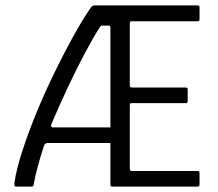

<svg xmlns="http://www.w3.org/2000/svg" viewBox="-20 -693 811 713"><path d="M397 0Q390 0 390 -7V-162H156Q151 -161 148.5 -159.5Q146 -158 143 -151Q131 -114 121 -77.5Q111 -41 106 -13Q105 -5 103.5 -2.5Q102 0 97 0H40Q35 0 34 -3.5Q33 -7 34 -17Q41 -64 62 -129.5Q83 -195 113 -268.5Q143 -342 178.5 -415.5Q214 -489 249.5 -553.5Q285 -618 316 -663Q319 -668 323 -670.5Q327 -673 331 -673H712Q718 -673 719.5 -671.5Q721 -670 721 -665V-623Q721 -617 719.5 -615.5Q718 -614 712 -614H470Q465 -614 463.5 -612.5Q462 -611 462 -607V-376Q462 -372 464 -370Q466 -368 470 -368H668Q674 -368 675.5 -366.5Q677 -365 677 -358V-320Q677 -314 675.5 -312Q674 -310 668 -310H470Q465 -310 463.5 -308.5Q462 -307 462 -303V-67Q462 -63 463.5 -60.5Q465 -58 470 -58H711Q718 -58 719.5 -56.5Q721 -55 721 -49V-10Q721 -3 719 -1.5Q717 0 711 0ZM390 -220V-593Q388 -598 385 -598H360Q357 -598 355 -597Q353 -596 350 -591Q325 -552 293 -491.5Q261 -431 229 -362.5Q197 -294 170 -230Q169 -229 170 -224.5Q171 -220 176 -220Z"/></svg>

Font: Glory Thin
Style: Regular
Weight: 400
Version: Version 1.011